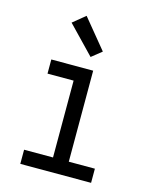

<svg xmlns="http://www.w3.org/2000/svg" viewBox="-115 -841 730 917"><g transform="rotate(15 250.0 -382.5)"><path d="M75 0V-70H218V-450H89V-520H296V-70H425V0ZM267 -580 137 -715 198 -765 317 -620Z"/></g></svg>

Font: Iosevka Term
Style: Regular
Weight: 400
Monospace: yes
Designer: Belleve Invis
Foundry: Belleve Invis
Version: Version 30.0.1